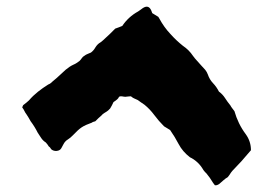

<svg xmlns="http://www.w3.org/2000/svg" viewBox="-20 -581 811 570"><path d="M725 -135Q715 -124 706 -113Q697 -102 687 -92Q683 -88 679 -83.5Q675 -79 670 -74Q665 -68 663 -64.5Q661 -61 656 -55Q649 -51 643 -45.5Q637 -40 631 -35Q624 -30 618 -31Q616 -33 614.5 -35.5Q613 -38 612 -39Q608 -46 603 -53Q598 -60 593 -66Q591 -68 588.5 -70.5Q586 -73 584 -76Q576 -90 565.5 -99.5Q555 -109 544 -114Q522 -131 510.5 -153Q499 -175 485 -195L467 -206Q451 -222 438 -239.5Q425 -257 409 -270Q402 -275 398 -277.5Q394 -280 389 -284Q383 -287 379 -288.5Q375 -290 370 -294Q370 -296 360 -294.5Q350 -293 348 -294Q334 -297 332.5 -292Q331 -287 317 -278Q312 -267 307 -259L301 -253Q296 -249 290.5 -246Q285 -243 281 -238Q276 -234 272 -230Q268 -226 263 -221Q261 -220 258 -219.5Q255 -219 253 -217Q233 -210 222.5 -203Q212 -196 198 -181Q191 -174 187 -171Q185 -169 181.5 -167Q178 -165 175 -162Q171 -158 168.5 -153Q166 -148 162 -141Q158 -134 148.5 -133Q139 -132 132 -138Q131 -140 129 -142.5Q127 -145 125 -146Q123 -149 121 -152Q119 -155 116 -158Q108 -163 102.5 -171Q97 -179 92 -187Q83 -205 71 -221Q68 -226 65 -231.5Q62 -237 59 -241Q55 -246 52.5 -251.5Q50 -257 46 -262Q48 -268 49 -269Q54 -273 58 -276Q62 -279 66 -283Q78 -297 92.5 -308.5Q107 -320 123 -330Q128 -332 131 -334.5Q134 -337 137 -340Q147 -348 156 -356.5Q165 -365 175 -374Q187 -384 198 -389Q203 -391 207.5 -394Q212 -397 216 -400Q220 -404 223 -408.5Q226 -413 230 -415Q235 -419 240.5 -421Q246 -423 250 -425Q258 -431 263 -440Q266 -445 270 -449Q274 -453 278 -455Q282 -458 285.5 -461Q289 -464 292 -467Q300 -474 307.5 -481.5Q315 -489 322 -496Q328 -498 333 -500Q338 -502 343 -504Q361 -531 390 -547Q393 -549 396.5 -551.5Q400 -554 404 -557Q421 -568 429 -550Q430 -548 430.5 -546Q431 -544 432 -542L450 -531Q452 -527 453 -526Q467 -500 486 -480Q495 -470 504 -461.5Q513 -453 523 -445Q541 -433 553 -415Q558 -408 565 -400.5Q572 -393 578 -386Q584 -380 589 -374Q594 -368 597 -360Q602 -345 612.5 -334Q623 -323 630 -309Q641 -301 648 -290Q655 -279 664 -268Q666 -264 669.5 -259.5Q673 -255 676 -251Q681 -233 689.5 -215.5Q698 -198 710 -182Q725 -161 725 -135Z"/></svg>

Font: Darumadrop One
Style: Regular
Weight: 400
Version: Version 1.000